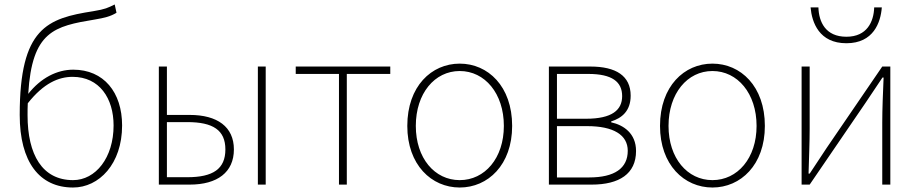

<svg xmlns="http://www.w3.org/2000/svg" viewBox="-20 -824 4099 857"><path d="M306 -20C169 -20 103 -133 103 -310C103 -328 103 -346 104 -363C175 -453 242 -481 304 -481C424 -481 487 -385 487 -264C487 -120 407 -20 306 -20ZM492 -804C461 -789 451 -783 396 -774C191 -742 68 -700 68 -311C68 -101 156 13 306 13C422 13 525 -92 525 -264C525 -412 443 -513 307 -513C234 -513 162 -476 106 -405C123 -685 222 -707 404 -737C445 -744 472 -750 500 -767Z M689 0H827C950 0 1024 -55 1024 -157C1024 -258 950 -311 827 -311H725V-527H689ZM725 -33V-279H816C931 -279 986 -243 986 -157C986 -70 931 -33 816 -33ZM1131 0H1166V-527H1131Z M1493 0H1528V-494H1722V-527H1300V-494H1493Z M2032 13C2158 13 2266 -88 2266 -262C2266 -439 2158 -540 2032 -540C1906 -540 1798 -439 1798 -262C1798 -88 1906 13 2032 13ZM2032 -20C1920 -20 1836 -118 1836 -262C1836 -407 1920 -507 2032 -507C2144 -507 2229 -407 2229 -262C2229 -118 2144 -20 2032 -20Z M2430 0H2621C2744 0 2819 -48 2819 -150C2819 -229 2763 -266 2708 -278V-282C2756 -297 2795 -329 2795 -397C2795 -486 2729 -527 2615 -527H2430ZM2466 -294V-494H2606C2712 -494 2757 -459 2757 -395C2757 -333 2712 -294 2596 -294ZM2466 -32V-261H2601C2718 -261 2782 -222 2782 -151C2782 -73 2723 -32 2610 -32Z M3160 13C3286 13 3394 -88 3394 -262C3394 -439 3286 -540 3160 -540C3034 -540 2926 -439 2926 -262C2926 -88 3034 13 3160 13ZM3160 -20C3048 -20 2964 -118 2964 -262C2964 -407 3048 -507 3160 -507C3272 -507 3357 -407 3357 -262C3357 -118 3272 -20 3160 -20Z M3882 -791C3880 -727 3850 -660 3758 -660C3664 -660 3635 -727 3633 -791H3598C3604 -724 3636 -631 3758 -631C3879 -631 3911 -724 3916 -791ZM3558 0H3594L3842 -363L3919 -478H3924C3921 -407 3918 -336 3918 -277V0H3954V-527H3918L3670 -164C3648 -131 3616 -82 3594 -49H3589C3591 -120 3594 -191 3594 -249V-527H3558Z"/></svg>

Font: Noto Sans T Chinese Thin
Style: Regular
Weight: 100
Designer: Ryoko NISHIZUKA (kana & ideographs); Paul D. Hunt (Latin, Greek & Cyrillic); Wenlong ZHANG (bopomofo); Sandoll Communica
Foundry: Adobe Systems Incorporated
Version: Version 1.000;PS 1;hotconv 1.0.78;makeotf.lib2.5.61930